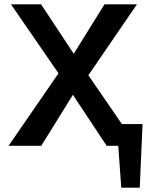

<svg xmlns="http://www.w3.org/2000/svg" viewBox="-20 -678 697 893"><path d="M643 -101 630 195H544L530 0H476L319 -237L172 0H20L252 -337L31 -658H171L323 -428L466 -658H617L391 -328L547 -101Z"/></svg>

Font: Ysabeau Infant
Style: Bold
Weight: 700
Designer: Christian Thalmann (Catharsis Fonts)
Version: Version 0.003